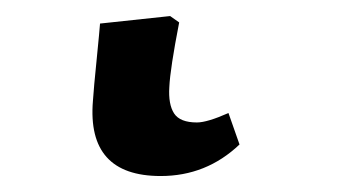

<svg xmlns="http://www.w3.org/2000/svg" viewBox="-20 24 425 238"><path d="M190.9 43.9 202.1 51.8Q190.9 109.4 189.9 131.8Q188.5 153.3 195.8 164.6Q203.1 175.8 224.1 175.8Q236.8 175.8 263.2 164.1L276.9 203.1Q235.8 242.2 179.2 242.2Q87.4 242.2 95.2 148.9Q96.2 133.3 99.9 96.9Q103.5 60.5 104 53.2Z"/></svg>

Font: Literata Book SemiBold
Style: Italic
Weight: 600
Italic angle: -3°
Designer: Latin by Veronika Burian and Jose Scaglione. Greek by Irene Vlachou. Cyrillic by Vera Evstafieva
Foundry: TypeTogether
Version: Version 1.003;PS 001.003;hotconv 1.0.88;makeotf.lib2.5.64775